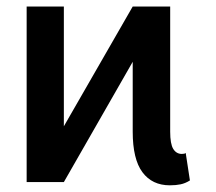

<svg xmlns="http://www.w3.org/2000/svg" viewBox="-20 -550 654 580"><path d="M60.5 0V-530.3H172.9V-168.5L380.9 -530.3H494.1V-152.3Q494.1 -115.2 503.4 -100.1Q512.7 -85 529.3 -85Q538.1 -85 541 -87.9L553.7 -4.9Q539.6 3.9 525.6 6.8Q511.7 9.8 493.2 9.8Q439.5 9.8 410.2 -29.8Q380.9 -69.3 380.9 -152.3V-363.3L172.9 0Z"/></svg>

Font: Pretendard Medium
Style: Regular
Weight: 500
Designer: Base glyphs from Inter by Rasmus Andersson; Hangeul glyphs from Noto Sans CJK(Source Han Sans) by Jang Soo-young and Kan
Foundry: Kil Hyung-jin
Version: Version 1.309